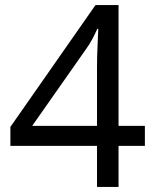

<svg xmlns="http://www.w3.org/2000/svg" viewBox="-20 -738 612 758"><path d="M552 -162H448V0H363V-162H21V-237L357 -718H448V-241H552ZM363 -466Q363 -518 365 -554.5Q367 -591 368 -624H364Q356 -605 344 -583Q332 -561 321 -546L107 -241H363Z"/></svg>

Font: Noto Sans Tifinagh Adrar
Style: Regular
Weight: 400
Designer: JamraPatel
Foundry: JamraPatel LLC
Version: Version 2.006; ttfautohint (v1.8.4.7-5d5b)